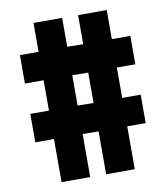

<svg xmlns="http://www.w3.org/2000/svg" viewBox="-84 -821 779 891"><g transform="rotate(-10 306.0 -375.0)"><path d="M566 -479H479V-336H566V-202H479V0H344V-202L269 -203V0H134V-203H46V-337H134V-480H46V-614H134V-750H269V-614L344 -613V-750H479V-613H566ZM344 -336V-479L269 -480V-337Z"/></g></svg>

Font: Mohave Light
Style: Regular
Weight: 300
Designer: Gumpita Rahayu
Foundry: Tokotype
Version: Version 2.003